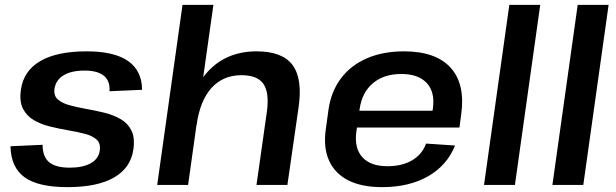

<svg xmlns="http://www.w3.org/2000/svg" viewBox="-20 -760 2532 789"><path d="M257 9Q137 9 81 -31.5Q25 -72 23 -159L155 -165Q155 -116 182 -93.5Q209 -71 266 -71Q321 -71 353.5 -89.5Q386 -108 390 -142Q394 -171 377 -186.5Q360 -202 329 -210Q298 -218 260.5 -224.5Q223 -231 186 -240Q149 -249 119.5 -266Q90 -283 74.5 -313Q59 -343 66 -392Q77 -469 145.5 -509Q214 -549 336 -549Q449 -549 506 -509.5Q563 -470 564 -391L430 -385Q433 -427 407 -448.5Q381 -470 328 -470Q274 -470 242 -451Q210 -432 204 -396Q200 -367 217.5 -351.5Q235 -336 266 -327.5Q297 -319 334 -312.5Q371 -306 408 -297Q445 -288 475 -271Q505 -254 520 -224Q535 -194 528 -145Q517 -70 448.5 -30.5Q380 9 257 9Z M1077 -303Q1087 -381 1062 -416Q1037 -451 972 -451Q897 -451 849.5 -399Q802 -347 788 -247L728 -171L738 -239Q761 -389 837 -469Q913 -549 1035 -549Q1140 -549 1182 -493Q1224 -437 1207 -319L1161 0H1034ZM730 -740H857L805 -372L753 0H626Z M1550 9Q1466 9 1411 -19Q1356 -47 1332 -100.5Q1308 -154 1319 -230L1330 -310Q1341 -385 1381.5 -438.5Q1422 -492 1488 -520.5Q1554 -549 1640 -549Q1771 -549 1832 -481.5Q1893 -414 1875 -288L1868 -236H1424L1433 -305H1776L1754 -278L1759 -316Q1768 -382 1733.5 -419Q1699 -456 1629 -456Q1558 -456 1513 -418.5Q1468 -381 1458 -313L1444 -216Q1436 -150 1469.5 -113.5Q1503 -77 1572 -77Q1633 -77 1674 -101.5Q1715 -126 1731 -170L1850 -162Q1817 -80 1739 -35.5Q1661 9 1550 9Z M2200 -740 2096 0H1969L2073 -740Z M2481 -740 2377 0H2250L2354 -740Z"/></svg>

Font: Pathway Extreme 8pt Thin 12pt SemiBold
Style: Italic
Weight: 600
Italic angle: -8°
Version: Version 1.001;gftools[0.9.26]